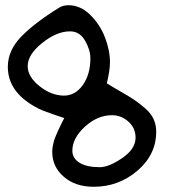

<svg xmlns="http://www.w3.org/2000/svg" viewBox="-20 -683 659 735"><path d="M401 -444Q401 -415 389 -364Q406 -353 441 -333Q476 -313 494.5 -300.5Q513 -288 535.5 -268.5Q558 -249 568 -227Q578 -205 578 -179Q578 -91 506 -29.5Q434 32 339 32Q268 32 224 -6.5Q180 -45 180 -101Q180 -112 182 -123.5Q184 -135 186.5 -143.5Q189 -152 195 -166Q201 -180 204 -186.5Q207 -193 215 -209.5Q223 -226 226 -231Q214 -235 189 -243.5Q164 -252 146 -259Q128 -266 113 -275Q10 -333 10 -427Q10 -490 61.5 -543Q113 -596 207 -654Q222 -663 242 -663Q288 -663 325.5 -626Q363 -589 382 -539.5Q401 -490 401 -444ZM225 -317Q268 -317 297 -357.5Q326 -398 326 -460Q326 -492 305.5 -527.5Q285 -563 248 -563Q197 -563 141.5 -518.5Q86 -474 86 -430Q86 -389 131.5 -353Q177 -317 225 -317ZM257 -106Q257 -77 284.5 -60Q312 -43 362 -43Q397 -43 448 -78Q499 -113 499 -156Q499 -193 471.5 -217.5Q444 -242 409 -242Q353 -242 305 -198Q257 -154 257 -106Z"/></svg>

Font: Because We Organize
Style: Regular
Weight: 400
Designer: Liz Wetzel, Aaron Williamson, Russ McMullin
Foundry: Red Hat
Version: Version 1.000